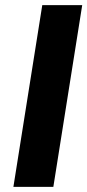

<svg xmlns="http://www.w3.org/2000/svg" viewBox="-20 -725 339 745"><path d="M32 0 144 -705H299L187 0Z"/></svg>

Font: Nunito Sans 12pt ExtraLight ExtraBold
Style: Italic
Weight: 800
Italic angle: -9°
Version: Version 3.101;gftools[0.9.27]